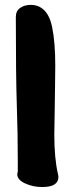

<svg xmlns="http://www.w3.org/2000/svg" viewBox="-20 -757 289 775"><path d="M213.9 -54.7Q215.8 -46.9 215.8 -43Q215.8 -2 150.4 -2Q113.3 -2 81.5 -16.6Q49.8 -31.2 49.8 -52.7Q49.8 -59.6 51.8 -63.5V-109.4Q51.8 -215.8 47.9 -331.5Q43.9 -447.3 43.9 -684.6V-688.5Q43.9 -712.9 61.5 -725.1Q79.1 -737.3 103.5 -737.3Q124 -737.3 139.6 -729.5Q177.7 -710 190.4 -647.9Q203.1 -585.9 203.1 -492.2Q203.1 -475.6 202.6 -445.8Q202.1 -416 202.1 -403.3Q202.1 -367.2 200.7 -304.2Q199.2 -241.2 199.2 -214.8Q199.2 -118.2 213.9 -54.7Z"/></svg>

Font: Essays1743
Style: Bold
Weight: 700
Designer: Based on the typeface in a 1743 English translation of the essays of Montaigne.  PostScript/TrueType font designed by Jo
Version: Version 002.100